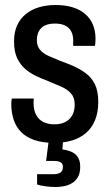

<svg xmlns="http://www.w3.org/2000/svg" viewBox="-20 -558 441 766"><path d="M196 12Q149 12 116.5 0.5Q84 -11 64 -31.5Q44 -52 34.5 -80.5Q25 -109 25 -143Q25 -148 25.5 -154Q26 -160 27 -165H115Q114 -159 114 -154.5Q114 -150 114 -146Q114 -119 124 -100Q134 -81 152.5 -71.5Q171 -62 197 -62Q222 -62 240 -71Q258 -80 268 -97.5Q278 -115 278 -141Q278 -169 263 -185.5Q248 -202 224 -212.5Q200 -223 173 -234Q149 -243 124.5 -254.5Q100 -266 80 -283.5Q60 -301 48 -327Q36 -353 36 -393Q36 -429 48 -456Q60 -483 82.5 -501.5Q105 -520 135.5 -529Q166 -538 202 -538Q240 -538 269.5 -529Q299 -520 319.5 -502.5Q340 -485 350.5 -460Q361 -435 361 -405Q361 -397 360.5 -389Q360 -381 359 -375H272V-396Q272 -419 263.5 -434Q255 -449 239 -456.5Q223 -464 200 -464Q181 -464 167 -459.5Q153 -455 144 -445.5Q135 -436 131 -424Q127 -412 127 -398Q127 -374 140 -359Q153 -344 174.5 -334.5Q196 -325 221 -315Q246 -306 272.5 -294.5Q299 -283 322 -266Q345 -249 358.5 -222Q372 -195 372 -152Q372 -109 359 -78Q346 -47 322.5 -27Q299 -7 267 2.5Q235 12 196 12ZM203 188Q183 188 163 185.5Q143 183 128 178V137H193Q212 137 221.5 130Q231 123 231 108Q231 95 222 89.5Q213 84 194 84H164L177 -18H233L229 38Q246 40 262.5 46.5Q279 53 289.5 67.5Q300 82 300 107Q300 133 290.5 149Q281 165 266 173.5Q251 182 234.5 185Q218 188 203 188Z"/></svg>

Font: Archivo Condensed Medium
Style: Regular
Weight: 500
Width: 3
Designer: Hector Gatti
Foundry: Omnibus-Type
Version: Version 2.001